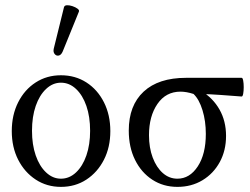

<svg xmlns="http://www.w3.org/2000/svg" viewBox="-20 -719 978 750"><path d="M218 11Q163 11 119.5 -17.5Q76 -46 51 -95Q26 -144 26 -207Q26 -270 51 -319.5Q76 -369 119.5 -397Q163 -425 218 -425Q274 -425 317.5 -397Q361 -369 386 -319.5Q411 -270 411 -207Q411 -144 386 -95Q361 -46 317.5 -17.5Q274 11 218 11ZM218 -21Q251 -21 277 -45.5Q303 -70 317.5 -112Q332 -154 332 -208Q332 -263 317.5 -305Q303 -347 277 -371.5Q251 -396 218 -396Q186 -396 160 -371.5Q134 -347 119.5 -305Q105 -263 105 -208Q105 -154 119.5 -112Q134 -70 160 -45.5Q186 -21 218 -21ZM225 -518Q219 -504 209.5 -502Q200 -500 193.5 -508Q187 -516 190 -529L230 -691Q232 -698 241.5 -698.5Q251 -699 263 -695Q275 -691 283 -685Q291 -679 288 -673Z M673 11Q618 11 575 -17Q532 -45 507.5 -94.5Q483 -144 483 -209Q483 -307 541 -361Q599 -415 707 -415H924Q928 -415 930 -404Q932 -393 932 -378.5Q932 -364 930 -353Q928 -342 924 -342Q884 -345 843.5 -348Q803 -351 762 -352L766 -364Q812 -336 837.5 -291Q863 -246 863 -188Q863 -131 838.5 -86Q814 -41 771 -15Q728 11 673 11ZM673 -21Q721 -21 752.5 -69Q784 -117 784 -196Q784 -246 771 -288.5Q758 -331 736 -352Q708 -361 685 -361Q628 -361 595 -313Q562 -265 562 -191Q562 -142 576.5 -103.5Q591 -65 616 -43Q641 -21 673 -21Z"/></svg>

Font: Junicode VF
Style: Regular
Weight: 400
Designer: Peter S. Baker
Version: Version 2.213